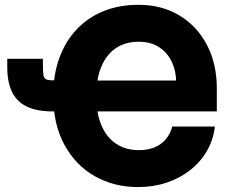

<svg xmlns="http://www.w3.org/2000/svg" viewBox="-20 -757 950 787"><path d="M545.4 9.8Q448.2 9.8 369.6 -34.2Q291 -78.1 244.6 -162.4Q198.2 -246.6 198.2 -364.7Q198.2 -451.2 223.4 -519.8Q248.5 -588.4 294.9 -637.2Q341.3 -686 405.3 -711.7Q469.2 -737.3 547.4 -737.3Q643.1 -737.3 715.6 -693.6Q788.1 -649.9 828.4 -572.5Q868.7 -495.1 868.7 -395V-300.3H317.9V-426.8H734.9L702.1 -420.4Q702.1 -463.9 685.1 -501.5Q668 -539.1 633.8 -562.5Q599.6 -585.9 548.8 -585.9Q493.7 -585.9 454.8 -559.6Q416 -533.2 395.3 -483.4Q374.5 -433.6 374.5 -362.8Q374.5 -293 395.8 -243.2Q417 -193.4 456.3 -167.5Q495.6 -141.6 548.8 -141.6Q576.2 -141.6 598.6 -147.9Q621.1 -154.3 638.7 -167Q656.2 -179.7 668.2 -197.8Q680.2 -215.8 686 -238.3H860.8Q854.5 -183.6 828.1 -138.2Q801.8 -92.8 759.5 -59.6Q717.3 -26.4 662.8 -8.3Q608.4 9.8 545.4 9.8ZM9.8 -516.1H155.8V-493.2Q155.8 -461.4 158.4 -447.5Q161.1 -433.6 172.9 -430.4Q184.6 -427.2 210.9 -427.2H238.3V-300.3H194.8Q100.1 -300.3 54.9 -344.2Q9.8 -388.2 9.8 -480.5Z"/></svg>

Font: Inter 16pt ExtraBold
Style: Regular
Weight: 800
Version: Version 4.001;git-66647c0bb